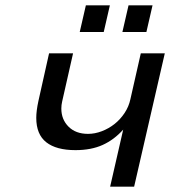

<svg xmlns="http://www.w3.org/2000/svg" viewBox="-20 -700 638 720"><path d="M164 -500H254L213 -319Q210 -306 210 -293Q210 -252 237 -225Q264 -198 310 -198Q336 -198 362 -208Q388 -218 409.5 -235Q431 -252 447 -276Q463 -300 469 -328L508 -500H598L483 0H393L442 -214Q408 -176 365 -156.5Q322 -137 263 -137Q191 -137 153.5 -166.5Q116 -196 116 -258Q116 -284 124 -321ZM439 -580 462 -680H552L529 -580ZM279 -580 302 -680H392L369 -580Z"/></svg>

Font: Perun
Style: Italic
Weight: 400
Italic angle: -12°
Foundry: Copyright (c) Stefan Peev, Context Ltd, 2016
Version: Version 1.027